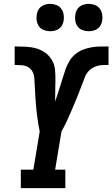

<svg xmlns="http://www.w3.org/2000/svg" viewBox="-20 -976 583 996"><path d="M88 0V-96H153L186 -294Q182 -311 179.5 -328Q177 -345 174.5 -362Q172 -379 170 -396.5Q168 -414 166.5 -431.5Q165 -449 164 -466Q163 -483 162 -500.5Q161 -518 160 -536Q159 -554 158 -571Q157 -588 149 -603.5Q141 -619 126.5 -627.5Q112 -636 94 -637.5Q76 -639 59 -639H58Q58 -639 58 -639Q58 -639 57 -639H56V-735H57Q57 -735 58 -735Q59 -735 59 -735H60Q60 -735 60.5 -735Q61 -735 61 -735Q89 -735 116.5 -733.5Q144 -732 169.5 -724.5Q195 -717 216 -701.5Q237 -686 250 -663Q263 -640 265.5 -613Q268 -586 267.5 -558.5Q267 -531 266.5 -503.5Q266 -476 266 -449Q273 -470 280 -491Q287 -512 293.5 -533Q300 -554 306.5 -575.5Q313 -597 320.5 -618Q328 -639 340 -659Q352 -679 369.5 -694Q387 -709 408.5 -717.5Q430 -726 451.5 -730Q473 -734 494.5 -734.5Q516 -735 538 -735Q538 -735 538.5 -735Q539 -735 539 -735H541Q541 -735 541.5 -735Q542 -735 542 -735H543V-639H542Q528 -639 513 -638.5Q498 -638 484 -634Q470 -630 456.5 -621.5Q443 -613 433.5 -600Q424 -587 419 -573Q414 -559 409 -545L408 -544Q396 -512 383.5 -480.5Q371 -449 357.5 -417.5Q344 -386 330 -355Q316 -324 299 -294L266 -96H319V0ZM440 -814Q423 -814 407.5 -820Q392 -826 382.5 -839Q373 -852 370.5 -868.5Q368 -885 371 -902Q373 -914 379 -925Q385 -936 395 -943Q405 -950 417 -953Q429 -956 440 -956Q457 -956 472.5 -950Q488 -944 497.5 -931Q507 -918 510 -901.5Q513 -885 510 -868Q508 -856 502 -845Q496 -834 486 -827Q476 -820 464 -817Q452 -814 440 -814ZM240 -814Q223 -814 207.5 -820Q192 -826 182.5 -839Q173 -852 170.5 -868.5Q168 -885 171 -902Q173 -914 179 -925Q185 -936 195 -943Q205 -950 217 -953Q229 -956 240 -956Q257 -956 272.5 -950Q288 -944 297.5 -931Q307 -918 310 -901.5Q313 -885 310 -868Q308 -856 302 -845Q296 -834 286 -827Q276 -820 264 -817Q252 -814 240 -814Z"/></svg>

Font: Iosevka Curly Slab Oblique
Style: Bold
Weight: 700
Italic angle: -9°
Monospace: yes
Designer: Belleve Invis
Foundry: Belleve Invis
Version: Version 11.1.0; ttfautohint (v1.8.3)